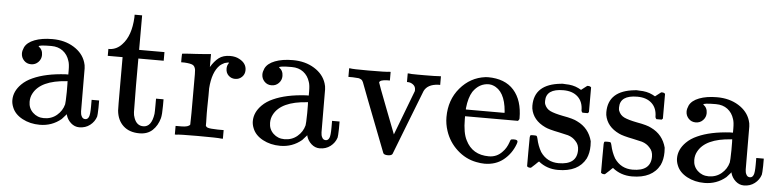

<svg xmlns="http://www.w3.org/2000/svg" viewBox="-41 -812 4124 1019"><g transform="rotate(5 2020.5 -302.0)"><path d="M63 -359Q63 -373 71 -391Q84 -418 123 -433Q162 -448 218 -448Q284 -448 332.5 -418Q381 -388 396 -340Q401 -326 401.5 -308.5Q402 -291 402 -194Q402 -96 402.5 -79.5Q403 -63 408 -54Q414 -40 428 -40Q441 -40 447 -54Q453 -66 453 -109V-145H493V-106Q492 -66 490 -59Q481 -31 457 -12.5Q433 6 400 6Q375 6 355.5 -11.5Q336 -29 329 -54V-58Q326 -55 317 -44.5Q308 -34 304 -30Q255 11 190 11Q138 11 97 -11Q56 -33 42 -69Q34 -88 34 -107Q34 -154 73 -193Q96 -216 130 -231Q198 -262 304 -268H318V-290Q318 -324 312 -340Q302 -373 277 -392Q252 -411 215 -411Q148 -411 148 -403Q170 -388 170 -359Q170 -337 154.5 -321Q139 -305 116 -305Q93 -305 78 -321Q63 -337 63 -359ZM318 -175Q318 -233 317 -233Q314 -233 312 -232Q175 -223 137 -151Q126 -131 126 -106Q126 -72 150 -49Q174 -26 209 -26Q249 -26 277.5 -50Q306 -74 315 -109Q317 -116 318 -175Z M641 -600V-615H681V-431H816V-385H681V-241Q682 -116 682.5 -99.5Q683 -83 689 -68Q703 -29 738 -29Q782 -29 792 -100Q793 -108 793 -146V-181H833V-146Q833 -100 828 -80Q817 -40 790.5 -15Q764 10 721 10Q667 10 635 -19.5Q603 -49 598 -100Q597 -107 597 -248V-385H518V-422H527Q564 -425 590 -454Q636 -502 641 -600Z M925 -46H939Q978 -46 986 -60V-68Q986 -77 986.5 -91Q987 -105 987 -122.5Q987 -140 987 -161.5Q987 -183 987 -203Q987 -234 987 -269.5Q987 -305 987 -328L986 -351Q983 -370 971.5 -376.5Q960 -383 927 -385H909V-408Q909 -431 911 -431L921 -432Q931 -433 949 -434Q967 -435 985 -436Q1001 -437 1020 -438.5Q1039 -440 1049 -441Q1059 -442 1060 -442H1063V-373Q1082 -405 1105 -423Q1128 -441 1166 -441Q1194 -441 1214 -430Q1253 -410 1253 -373Q1253 -351 1238 -336.5Q1223 -322 1202 -322Q1181 -322 1166.5 -336Q1152 -350 1152 -372Q1152 -389 1160 -400Q1162 -404 1162 -405Q1160 -407 1139 -401Q1123 -393 1115 -386Q1075 -348 1069 -260V-221Q1068 -182 1068 -154Q1068 -141 1068 -126.5Q1068 -112 1068.5 -101Q1069 -90 1069 -81Q1069 -72 1069 -66V-61Q1073 -53 1081 -51Q1091 -47 1134 -46H1165V0H1156Q1138 -3 1029 -3Q931 -3 917 0H909V-46Z M1344 -359Q1344 -373 1352 -391Q1365 -418 1404 -433Q1443 -448 1499 -448Q1565 -448 1613.5 -418Q1662 -388 1677 -340Q1682 -326 1682.5 -308.5Q1683 -291 1683 -194Q1683 -96 1683.5 -79.5Q1684 -63 1689 -54Q1695 -40 1709 -40Q1722 -40 1728 -54Q1734 -66 1734 -109V-145H1774V-106Q1773 -66 1771 -59Q1762 -31 1738 -12.5Q1714 6 1681 6Q1656 6 1636.5 -11.5Q1617 -29 1610 -54V-58Q1607 -55 1598 -44.5Q1589 -34 1585 -30Q1536 11 1471 11Q1419 11 1378 -11Q1337 -33 1323 -69Q1315 -88 1315 -107Q1315 -154 1354 -193Q1377 -216 1411 -231Q1479 -262 1585 -268H1599V-290Q1599 -324 1593 -340Q1583 -373 1558 -392Q1533 -411 1496 -411Q1429 -411 1429 -403Q1451 -388 1451 -359Q1451 -337 1435.5 -321Q1420 -305 1397 -305Q1374 -305 1359 -321Q1344 -337 1344 -359ZM1599 -175Q1599 -233 1598 -233Q1595 -233 1593 -232Q1456 -223 1418 -151Q1407 -131 1407 -106Q1407 -72 1431 -49Q1455 -26 1490 -26Q1530 -26 1558.5 -50Q1587 -74 1596 -109Q1598 -116 1599 -175Z M2119 -431Q2124 -429 2167 -429H2203Q2260 -429 2284 -431H2289V-385H2278Q2222 -382 2204 -345Q2202 -341 2136.5 -172Q2071 -3 2069 2Q2064 11 2044 11Q2025 11 2020 2Q1880 -359 1879 -364Q1875 -374 1867.5 -378Q1860 -382 1854 -383Q1848 -384 1824 -385H1800V-431H1806Q1816 -428 1903 -428Q1998 -428 2013 -431H2021V-385H2007Q1968 -384 1965 -370Q1965 -366 2016 -234L2067 -102L2158 -341V-349Q2158 -365 2145 -375Q2132 -385 2116 -385H2112V-431Z M2724 -245Q2724 -238 2717 -231H2435V-216Q2435 -142 2455 -104Q2491 -30 2579 -30Q2622 -30 2651 -62Q2671 -82 2682 -114Q2685 -125 2688 -128Q2691 -131 2704 -131Q2724 -131 2724 -121Q2724 -117 2721 -108Q2702 -56 2660.5 -22.5Q2619 11 2559 11Q2540 11 2515 6Q2458 -5 2413 -46Q2368 -87 2349 -145Q2337 -181 2337 -218Q2337 -310 2391 -373.5Q2445 -437 2524 -447Q2528 -448 2538 -448Q2629 -448 2676.5 -394.5Q2724 -341 2724 -245ZM2642 -275Q2633 -384 2568 -407Q2561 -410 2547 -411Q2495 -411 2462 -363Q2442 -331 2436 -274V-267H2642Z M2943 -414Q2851 -414 2851 -349Q2851 -336 2853 -332Q2862 -308 2884 -297.5Q2906 -287 2952 -278Q3009 -268 3030 -256Q3093 -226 3111 -157Q3112 -151 3112 -133Q3112 -94 3098 -64Q3059 10 2951 10Q2891 10 2847 -26L2839 -19L2830 -10Q2824 -4 2818 1L2807 11H2799Q2792 11 2786 5V-74Q2786 -138 2786.5 -148.5Q2787 -159 2791 -161Q2793 -162 2807 -162Q2820 -162 2822.5 -160Q2825 -158 2828 -146Q2836 -108 2854 -77Q2889 -26 2951 -26Q3048 -26 3048 -104Q3048 -133 3030 -151Q3014 -170 2988 -178Q2971 -182 2940 -189Q2884 -200 2864 -210Q2798 -241 2787 -303Q2786 -307 2786 -318Q2786 -433 2927 -447Q2931 -449 2951 -447Q2991 -447 3021 -432L3036 -424L3045 -431Q3058 -442 3067 -448H3075Q3082 -448 3088 -442V-310L3082 -304H3054Q3048 -310 3048 -316Q3048 -362 3020 -388Q2992 -414 2943 -414Z M3337 -414Q3245 -414 3245 -349Q3245 -336 3247 -332Q3256 -308 3278 -297.5Q3300 -287 3346 -278Q3403 -268 3424 -256Q3487 -226 3505 -157Q3506 -151 3506 -133Q3506 -94 3492 -64Q3453 10 3345 10Q3285 10 3241 -26L3233 -19L3224 -10Q3218 -4 3212 1L3201 11H3193Q3186 11 3180 5V-74Q3180 -138 3180.5 -148.5Q3181 -159 3185 -161Q3187 -162 3201 -162Q3214 -162 3216.5 -160Q3219 -158 3222 -146Q3230 -108 3248 -77Q3283 -26 3345 -26Q3442 -26 3442 -104Q3442 -133 3424 -151Q3408 -170 3382 -178Q3365 -182 3334 -189Q3278 -200 3258 -210Q3192 -241 3181 -303Q3180 -307 3180 -318Q3180 -433 3321 -447Q3325 -449 3345 -447Q3385 -447 3415 -432L3430 -424L3439 -431Q3452 -442 3461 -448H3469Q3476 -448 3482 -442V-310L3476 -304H3448Q3442 -310 3442 -316Q3442 -362 3414 -388Q3386 -414 3337 -414Z M3604 -359Q3604 -373 3612 -391Q3625 -418 3664 -433Q3703 -448 3759 -448Q3825 -448 3873.5 -418Q3922 -388 3937 -340Q3942 -326 3942.5 -308.5Q3943 -291 3943 -194Q3943 -96 3943.5 -79.5Q3944 -63 3949 -54Q3955 -40 3969 -40Q3982 -40 3988 -54Q3994 -66 3994 -109V-145H4034V-106Q4033 -66 4031 -59Q4022 -31 3998 -12.5Q3974 6 3941 6Q3916 6 3896.5 -11.5Q3877 -29 3870 -54V-58Q3867 -55 3858 -44.5Q3849 -34 3845 -30Q3796 11 3731 11Q3679 11 3638 -11Q3597 -33 3583 -69Q3575 -88 3575 -107Q3575 -154 3614 -193Q3637 -216 3671 -231Q3739 -262 3845 -268H3859V-290Q3859 -324 3853 -340Q3843 -373 3818 -392Q3793 -411 3756 -411Q3689 -411 3689 -403Q3711 -388 3711 -359Q3711 -337 3695.5 -321Q3680 -305 3657 -305Q3634 -305 3619 -321Q3604 -337 3604 -359ZM3859 -175Q3859 -233 3858 -233Q3855 -233 3853 -232Q3716 -223 3678 -151Q3667 -131 3667 -106Q3667 -72 3691 -49Q3715 -26 3750 -26Q3790 -26 3818.5 -50Q3847 -74 3856 -109Q3858 -116 3859 -175Z"/></g></svg>

Font: MathJax_Main
Style: Regular
Weight: 400
Version: Version 1.1